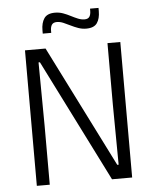

<svg xmlns="http://www.w3.org/2000/svg" viewBox="-56 -855 723 902"><g transform="rotate(-5 306.0 -404.0)"><path d="M178 -639 466 -65.5H472.5L470 -347.5V-639H530.5V0H435.5L146 -577H139.5L142 -279V0H81V-639ZM377 -715.5Q357.5 -715.5 339.2 -722Q321 -728.5 304.5 -736.8Q288 -745 272.2 -751.8Q256.5 -758.5 241.5 -758.5Q225 -758.5 218 -748.5Q211 -738.5 211 -720V-710H171V-725.5Q171 -760.5 185.5 -781.8Q200 -803 236.5 -803Q256.5 -803 274.5 -796.5Q292.5 -790 309.2 -781.2Q326 -772.5 341.8 -766Q357.5 -759.5 372.5 -759.5Q389 -759.5 395.8 -769.5Q402.5 -779.5 402.5 -798V-807.5H442.5V-792Q442.5 -757 428 -736.2Q413.5 -715.5 377 -715.5Z"/></g></svg>

Font: Anek Tamil Light
Style: Regular
Weight: 300
Designer: Aadarsh Rajan (Tamil), Yesha Goshar (Latin)
Foundry: Ek Type
Version: Version 1.003